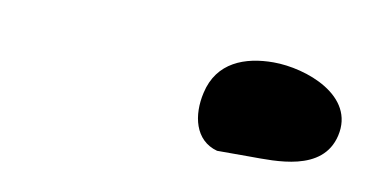

<svg xmlns="http://www.w3.org/2000/svg" viewBox="-30 -774 413 214"><g transform="rotate(10 176.5 -667.0)"><path d="M196 -674C190 -648 196 -620 222 -613H259C288 -613 342 -610 352 -653C363 -700 304 -721 267 -721C235 -721 204 -710 196 -674Z"/></g></svg>

Font: Charger
Style: OversprayIt
Weight: 400
Designer: Jasper
Foundry: Cannot Into Space Fonts
Version: Version 0.980